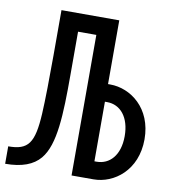

<svg xmlns="http://www.w3.org/2000/svg" viewBox="-82 -799 766 869"><g transform="rotate(10 301.0 -364.5)"><path d="M0 0C76.7 0 128.4 -20 160.2 -58.1C216.8 -126 221.2 -264.2 221.2 -445.8V-523.9V-646H305.2V0H406.2C499.5 0 602.1 -75.2 602.1 -218.3C602.1 -361.3 500 -436 406.2 -436H396V-729H130.4V-521C130.4 -421.4 128.9 -312 125.5 -252C117.7 -116.2 92.3 -80.1 0 -80.1ZM396 -81.1V-355H406.2C467.3 -355 511.2 -303.7 511.2 -216.8C511.2 -127.9 464.8 -81.1 406.2 -81.1Z"/></g></svg>

Font: Hack
Style: Regular
Weight: 400
Monospace: yes
Designer: Christopher Simpkins
Foundry: Christopher Simpkins
Version: Version 2.010